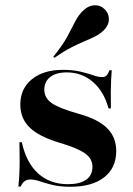

<svg xmlns="http://www.w3.org/2000/svg" viewBox="-20 -692 500 723"><path d="M245.2 11.3Q205.6 11.3 177.8 4.4Q150 -2.4 130.2 -9.3Q110.5 -16.1 94.4 -16.1Q68.5 -16.1 58.1 10.5H49.2Q51.6 -12.9 52.8 -36.3Q54 -59.7 54 -88.7Q54 -117.7 53.2 -156.5H62.1Q79 -79 123.8 -38.7Q168.5 1.6 235.5 1.6Q280.6 1.6 304.4 -15.3Q328.2 -32.3 328.2 -63.7Q328.2 -95.2 298.8 -115.3Q269.4 -135.5 203.2 -154.8Q127.4 -177.4 91.9 -211.7Q56.5 -246 56.5 -298.4Q56.5 -358.1 100 -393.5Q143.5 -429 216.9 -429Q253.2 -429 281.5 -422.6Q309.7 -416.1 330.2 -408.9Q350.8 -401.6 364.5 -401.6Q374.2 -401.6 380.6 -407.3Q387.1 -412.9 391.9 -427.4H400.8Q399.2 -409.7 398.4 -390.3Q397.6 -371 397.2 -345.6Q396.8 -320.2 397.6 -283.9H388.7Q371 -348.4 329.4 -383.9Q287.9 -419.4 231.5 -419.4Q191.1 -419.4 169 -402Q146.8 -384.7 146.8 -354Q146.8 -323.4 175 -303.6Q203.2 -283.9 275.8 -263.7Q349.2 -243.5 383.5 -209.3Q417.7 -175 417.7 -123.4Q417.7 -59.7 372.2 -24.2Q326.6 11.3 245.2 11.3ZM184.7 -474.2 180.6 -478.2Q215.3 -521 233.1 -553.6Q250.8 -586.3 263.3 -611.3Q275.8 -636.3 295.2 -654Q314.5 -671.8 337.1 -672.2Q359.7 -672.6 375.8 -655.6Q391.1 -639.5 389.9 -616.9Q388.7 -594.4 369.4 -576.6Q354.8 -562.9 336.7 -554Q318.5 -545.2 296.4 -535.9Q274.2 -526.6 246.8 -512.5Q219.4 -498.4 184.7 -474.2Z"/></svg>

Font: Playfair 144pt SemiExpanded ExtraBold
Style: Regular
Weight: 800
Width: 6
Designer: Claus Eggers Sørensen
Foundry: Claus Eggers Sørensen
Version: Version 2.203